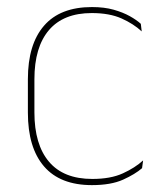

<svg xmlns="http://www.w3.org/2000/svg" viewBox="-20 -515 466 544"><path d="M240.5 9.5Q150.5 9.5 104.8 -43.5Q59 -96.5 59 -196V-290.5Q59 -389.5 104.8 -442.2Q150.5 -495 240.5 -495Q275.5 -495 302 -487.5Q328.5 -480 347.8 -469.2Q367 -458.5 379 -447.5L381.5 -426Q358.5 -447.5 324.2 -462.8Q290 -478 240 -478Q160 -478 118.8 -429.8Q77.5 -381.5 77.5 -290.5V-196.5Q77.5 -105.5 118.8 -56.8Q160 -8 241.5 -8Q293.5 -8 328 -23.8Q362.5 -39.5 385.5 -60.5L382.5 -38.5Q363 -21.5 328.8 -6Q294.5 9.5 240.5 9.5Z"/></svg>

Font: Anek Gujarati Thin
Style: Regular
Weight: 250
Version: Version 1.003